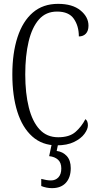

<svg xmlns="http://www.w3.org/2000/svg" viewBox="-20 -744 506 996"><path d="M274 10Q199 10 147.5 -36Q96 -82 70 -164.5Q44 -247 44 -358Q44 -469 71 -551.5Q98 -634 150.5 -679Q203 -724 281 -724Q356 -724 397.5 -690Q439 -656 439 -611Q439 -584 425.5 -569.5Q412 -555 389 -555Q389 -609 363 -646.5Q337 -684 276 -684Q218 -684 182 -643Q146 -602 128.5 -528.5Q111 -455 111 -358Q111 -260 129.5 -186.5Q148 -113 185.5 -72.5Q223 -32 282 -32Q340 -32 371.5 -59.5Q403 -87 423 -126Q436 -117 436 -94Q436 -74 418 -49.5Q400 -25 364 -7.5Q328 10 274 10ZM250 232Q221 232 194 221V184Q223 192 244 192Q268 192 283 176Q298 160 298 130Q298 100 281 84.5Q264 69 235 66L251 -9H284L274 39Q306 43 326.5 65.5Q347 88 347 128Q347 177 321.5 204.5Q296 232 250 232Z"/></svg>

Font: Noto Serif Sinhala ExtraCondensed Light
Style: Regular
Weight: 300
Width: 2
Designer: Jelle Bosma - Monotype Design Team
Foundry: Monotype Imaging Inc.
Version: Version 2.007; ttfautohint (v1.8.4.7-5d5b)